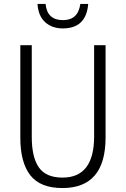

<svg xmlns="http://www.w3.org/2000/svg" viewBox="-20 -943 640 973"><path d="M427 -923H387Q376 -841 299 -841Q219 -841 211 -923H170Q174 -862 209 -830.5Q244 -799 298 -799Q417 -799 427 -923ZM515 -246V-714H457V-252Q457 -43 297 -43Q213 -43 177 -94.5Q141 -146 141 -249V-714H83V-245Q83 -120 133.5 -55Q184 10 296 10Q515 10 515 -246Z"/></svg>

Font: Noto Sans Mono UI Light
Style: Regular
Weight: 300
Designer: Monotype Design team
Foundry: Monotype Imaging Inc.
Version: 1.000